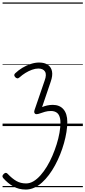

<svg xmlns="http://www.w3.org/2000/svg" viewBox="-21 -1030 697 1569"><path d="M529 -33Q529 5 522 49Q515 93 502 139.5Q489 186 470.5 232Q452 278 429 320.5Q406 363 379 399Q352 435 322 462Q292 489 258.5 504Q225 519 190 519Q132 519 87 493Q42 467 5 425Q-2 416 -1 408Q0 400 11 390Q20 382 27 382.5Q34 383 41 390Q79 430 113.5 449.5Q148 469 192 469Q223 469 252.5 451.5Q282 434 310 402.5Q338 371 362.5 330.5Q387 290 407 243.5Q427 197 442 149Q457 101 465 55.5Q473 10 473 -29Q473 -47 470 -61.5Q467 -76 461 -88Q455 -100 445.5 -107.5Q436 -115 423.5 -119Q411 -123 396 -123Q369 -123 346.5 -116.5Q324 -110 306.5 -103.5Q289 -97 277 -97Q266 -97 261 -106.5Q256 -116 261 -130L344 -372Q362 -421 346.5 -445.5Q331 -470 292 -470Q268 -470 240.5 -460Q213 -450 187 -434Q161 -418 139 -398Q128 -388 119 -390Q110 -392 103 -400Q96 -408 95.5 -415.5Q95 -423 103 -431Q129 -456 162 -476Q195 -496 230.5 -507.5Q266 -519 298 -519Q343 -519 370 -500.5Q397 -482 404 -447Q411 -412 393 -361L323 -155Q342 -163 364 -168Q386 -173 411 -173Q438 -173 460 -164Q482 -155 497.5 -137Q513 -119 521 -93Q529 -67 529 -33ZM0 490H656V500H0ZM0 -20H656V0H0ZM0 -505H656V-500H0ZM0 -1010H656V-1000H0Z"/></svg>

Font: Playwrite AU VIC Guides
Style: Regular
Weight: 400
Designer: Veronika Burian, José Scaglione
Foundry: TypeTogether
Version: Version 1.003